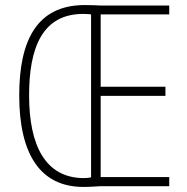

<svg xmlns="http://www.w3.org/2000/svg" viewBox="-20 -736 740 759"><path d="M315 -716C125 -716 56 -575 56 -359C56 -128 138 3 310 3C336 3 357 1 377 0H649V-36H378V-357H634V-393H378V-679H649V-714H381C359 -715 344 -716 315 -716ZM309 -681C322 -681 332 -680 340 -679V-35C332 -33 323 -32 310 -32C160 -33 95 -160 95 -359C95 -545 146 -681 309 -681Z"/></svg>

Font: Noto Sans Devanagari UI Condensed ExtraLight
Style: Regular
Weight: 200
Width: 3
Designer: Jelle Bosma - Monotype Design Team
Foundry: Monotype Imaging Inc.
Version: Version 2.004